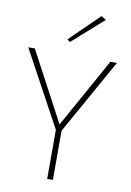

<svg xmlns="http://www.w3.org/2000/svg" viewBox="-101 -1002 725 1064"><g transform="rotate(10 261.5 -470.5)"><path d="M409 -924 234 -769 218 -781 382 -941ZM474 -700H511L274 -277V0H242V-276L12 -700H49L257 -309Z"/></g></svg>

Font: Jost* Thin
Style: Regular
Weight: 200
Version: Version 3.7